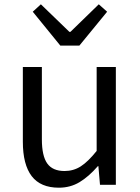

<svg xmlns="http://www.w3.org/2000/svg" viewBox="-20 -851 645 884"><path d="M85.2 -198.6V-542.6H172.8V-209.4Q172.8 -133.2 197.5 -98.4Q222.2 -63.6 277.2 -63.6Q318.4 -63.6 351.8 -85Q385.2 -106.4 425 -156V-542.6H513.4V0H440.4L433 -86H430.6Q388.6 -37.8 346.2 -12.3Q303.8 13.2 251.2 13.2Q166.6 13.2 125.9 -40.1Q85.2 -93.4 85.2 -198.6ZM168.2 -831.2 299.4 -704.4H304.4L434.8 -831.2L473.2 -797L345.4 -641H257.8L130.8 -797Z"/></svg>

Font: 寒蝉端黑体 Light
Style: Regular
Weight: 300
Designer: ChillDuanSans {Warren2060}; 
Source Han Sans {Ryoko NISHIZUKA 西塚涼子 (kana, bopomofo & ideographs); Paul D. Hunt (Latin, G
Foundry: ChillType&Adobe
Version: Version 1.300;Glyphs 3.3 (3306)